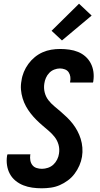

<svg xmlns="http://www.w3.org/2000/svg" viewBox="-20 -1007 540 1035"><path d="M205 8Q179 8 154 4.5Q129 1 106 -8Q83 -17 64 -32.5Q45 -48 33.5 -69Q22 -90 18 -115.5Q14 -141 18 -167Q19 -169 19 -171Q19 -173 21 -175H144L143 -171Q141 -157 143.5 -142.5Q146 -128 154.5 -117Q163 -106 177 -101.5Q191 -97 206 -97Q222 -97 238.5 -102.5Q255 -108 267.5 -119.5Q280 -131 288 -147Q296 -163 298 -179Q302 -204 295.5 -227Q289 -250 275 -268Q261 -286 243.5 -301Q226 -316 209 -330.5Q192 -345 175.5 -361.5Q159 -378 145 -396Q131 -414 120 -434Q109 -454 102 -477Q95 -500 93 -524Q91 -548 96 -573Q99 -596 108.5 -619Q118 -642 133 -662.5Q148 -683 167.5 -699Q187 -715 209.5 -725Q232 -735 256 -739Q280 -743 304 -743Q329 -743 354 -739.5Q379 -736 401 -727Q423 -718 440.5 -702.5Q458 -687 469 -666Q480 -645 483.5 -620.5Q487 -596 483 -570Q483 -568 482.5 -566Q482 -564 481 -562H358V-566Q361 -580 359 -593.5Q357 -607 350 -617.5Q343 -628 330 -633Q317 -638 303 -638Q288 -638 272.5 -632Q257 -626 245.5 -614Q234 -602 227.5 -587Q221 -572 219 -557Q215 -532 221 -508.5Q227 -485 241 -467Q255 -449 272.5 -434.5Q290 -420 307.5 -405Q325 -390 341.5 -374Q358 -358 372 -340Q386 -322 397 -301.5Q408 -281 415 -258.5Q422 -236 424 -211.5Q426 -187 422 -162Q418 -138 408 -115Q398 -92 382.5 -71Q367 -50 346 -34.5Q325 -19 302 -9Q279 1 254 4.5Q229 8 205 8ZM314 -789 258 -841 406 -987 474 -923Z"/></svg>

Font: Iosevka Curly Extrabold
Style: Italic
Weight: 800
Italic angle: -9°
Monospace: yes
Designer: Belleve Invis
Foundry: Belleve Invis
Version: Version 22.1.2; ttfautohint (v1.8.4)